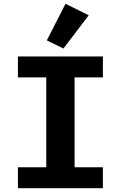

<svg xmlns="http://www.w3.org/2000/svg" viewBox="-20 -997 640 1017"><path d="M75 0V-111H225V-587H75V-698H525V-587H375V-111H525V0ZM316 -740 228 -783 327 -977 450 -916Z"/></svg>

Font: Lilex Nerd Font
Style: Bold
Weight: 700
Designer: Mike Abbink, Paul van der Laan, Pieter van Rosmalen, Mikhael Khrustik
Foundry: Mikhael Khrustik
Version: Version 2.400; ttfautohint (v1.8.4.7-5d5b);Nerd Fonts 3.3.0